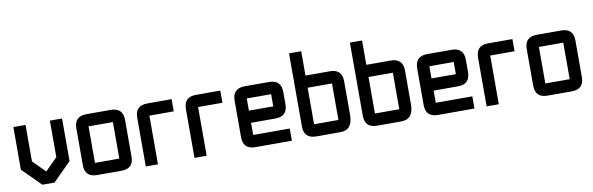

<svg xmlns="http://www.w3.org/2000/svg" viewBox="-48 -1100 4685 1517"><g transform="rotate(-10 2295.0 -342.0)"><path d="M341.8 -488.3H439.5V-146.5L293 0H195.3L48.8 -146.5V-488.3H146.5V-195.3L244.1 -97.7L341.8 -195.3Z M830.1 0H634.8Q537.1 0 537.1 -97.7V-390.6Q537.1 -488.3 634.8 -488.3H830.1Q927.7 -488.3 927.7 -390.6V-97.7Q927.7 0 830.1 0ZM830.1 -97.7V-390.6H634.8V-97.7Z M1123 -488.3H1318.4V-390.6H1123V0H1025.4V-390.6Q1025.4 -488.3 1123 -488.3Z M1513.7 -488.3H1709V-390.6H1513.7V0H1416V-390.6Q1416 -488.3 1513.7 -488.3Z M1904.3 -488.3H2099.6Q2197.3 -488.3 2197.3 -390.6V-293Q2197.3 -195.3 2099.6 -195.3H1904.3V-97.7H2197.3V0H1904.3Q1806.6 0 1806.6 -97.7V-390.6Q1806.6 -488.3 1904.3 -488.3ZM2099.6 -390.6H1904.3V-293H2099.6Z M2294.9 -683.6H2392.6V-488.3H2587.9Q2685.5 -488.3 2685.5 -390.6V-122.1Q2685.5 0 2587.9 0H2392.6Q2294.9 0 2294.9 -97.7ZM2587.9 -390.6H2392.6V-97.7H2587.9Z M2783.2 -683.6H2880.9V-488.3H3076.2Q3173.8 -488.3 3173.8 -390.6V-122.1Q3173.8 0 3076.2 0H2880.9Q2783.2 0 2783.2 -97.7ZM3076.2 -390.6H2880.9V-97.7H3076.2Z M3369.1 -488.3H3564.5Q3662.1 -488.3 3662.1 -390.6V-293Q3662.1 -195.3 3564.5 -195.3H3369.1V-97.7H3662.1V0H3369.1Q3271.5 0 3271.5 -97.7V-390.6Q3271.5 -488.3 3369.1 -488.3ZM3564.5 -390.6H3369.1V-293H3564.5Z M3857.4 -488.3H4052.7V-390.6H3857.4V0H3759.8V-390.6Q3759.8 -488.3 3857.4 -488.3Z M4443.4 0H4248Q4150.4 0 4150.4 -97.7V-390.6Q4150.4 -488.3 4248 -488.3H4443.4Q4541 -488.3 4541 -390.6V-97.7Q4541 0 4443.4 0ZM4443.4 -97.7V-390.6H4248V-97.7Z"/></g></svg>

Font: BabelStone Runic Staveless
Style: Regular
Weight: 400
Designer: Andrew West
Foundry: BabelStone
Version: Version 3.002 March 14, 2022